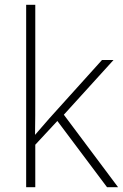

<svg xmlns="http://www.w3.org/2000/svg" viewBox="-20 -780 512 800"><path d="M127 -381V-760H89V0H127V-177L219 -276L426 0H472L246 -302L453 -530H405L185 -286C164 -262 147 -242 126 -218C127 -274 127 -325 127 -381Z"/></svg>

Font: Noto Sans Thai Looped ExtraLight
Style: Regular
Weight: 200
Designer: Sasikarn Vongin, Ben Mitchell
Foundry: The Fontpad Ltd
Version: Version 1.001